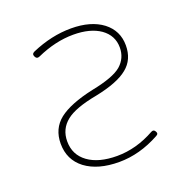

<svg xmlns="http://www.w3.org/2000/svg" viewBox="-103 -650 706 731"><g transform="rotate(-20 250.0 -284.5)"><path d="M259.8 -13.7Q173.8 -13.7 123 -51.8Q73.2 -89.8 73.2 -155.3Q73.2 -215.8 117.2 -251Q162.1 -286.1 256.8 -306.6Q345.7 -324.2 377.9 -351.6Q410.2 -379.9 410.2 -422.9Q410.2 -471.7 369.1 -501Q328.1 -529.3 259.8 -529.3Q187.5 -529.3 111.3 -495.1Q98.6 -489.3 92.8 -502Q86.9 -513.7 99.6 -519.5Q180.7 -554.7 259.8 -554.7Q339.8 -554.7 387.7 -518.6Q434.6 -482.4 434.6 -422.9Q434.6 -365.2 394.5 -333Q354.5 -299.8 262.7 -281.2Q173.8 -264.6 137.7 -235.4Q99.6 -205.1 99.6 -155.3Q99.6 -100.6 142.6 -69.3Q185.5 -38.1 259.8 -38.1Q337.9 -38.1 413.1 -80.1Q423.8 -85.9 429.7 -75.2Q436.5 -64.5 424.8 -58.6Q342.8 -13.7 259.8 -13.7Z"/></g></svg>

Font: Rounded-X Mgen+ 2m thin
Style: Regular
Weight: 100
Designer: [Source Han Sans]
Ryoko NISHIZUKA  (kana & ideographs); Paul D. Hunt (Latin, Greek & Cyrillic); Wenlong ZHANG  (bopomofo
Version: Version 1.059.20150602